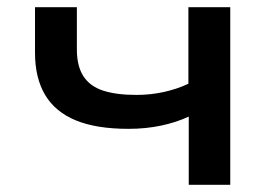

<svg xmlns="http://www.w3.org/2000/svg" viewBox="-20 -512 760 532"><path d="M503 0V-189Q469 -173 426.5 -164Q384 -155 336 -155Q247 -155 190 -178.5Q133 -202 105 -249Q77 -296 77 -366V-492H193V-375Q193 -329 211 -301Q229 -273 265.5 -261Q302 -249 358 -249Q397 -249 433.5 -257Q470 -265 502 -280V-492H618V0Z"/></svg>

Font: Nunito Sans 10pt Expanded SemiBold
Style: Regular
Weight: 600
Width: 7
Designer: Vernon Adams
Foundry: Vernon Adams
Version: Version 3.101;gftools[0.9.27]